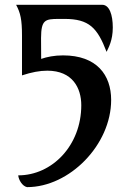

<svg xmlns="http://www.w3.org/2000/svg" viewBox="-20 -767 532 797"><path d="M71.3 -454.1C111.3 -467.3 145 -473.6 176.3 -473.6C281.7 -473.6 317.4 -400.9 317.4 -330.1C317.4 -163.6 196.8 -39.1 55.7 -39.1C57.1 -20.5 72.8 5.9 92.3 9.8C268.6 9.8 441.4 -166 441.4 -352.1C441.4 -455.6 381.8 -537.1 241.7 -537.1C205.1 -537.1 174.8 -530.8 150.9 -522.5C150.4 -546.9 150.4 -563 150.4 -609.4C150.9 -685.1 167.5 -688 222.7 -688.5H247.6C350.1 -688.5 384.3 -651.4 422.4 -551.8C430.2 -568.8 448.2 -598.6 448.2 -652.8C448.2 -705.6 434.1 -747.1 404.3 -747.1H46.9C64.9 -713.4 71.3 -686 71.3 -619.1Z"/></svg>

Font: Amarante
Style: Regular
Weight: 400
Designer: Karolina Lach
Foundry: Sorkin Type Co.
Version: Version 1.001